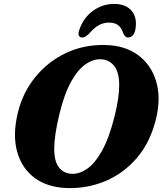

<svg xmlns="http://www.w3.org/2000/svg" viewBox="-20 -943 827 977"><path d="M515 -714Q615.5 -712 682 -663Q748.5 -614 773.8 -531.8Q799 -449.5 776 -347Q748 -224.5 679.8 -143.2Q611.5 -62 518.2 -22.5Q425 17 322.5 14Q222 11 156.2 -37.8Q90.5 -86.5 67 -172Q43.5 -257.5 71 -370Q95.5 -471.5 159 -550Q222.5 -628.5 314.2 -672.5Q406 -716.5 515 -714ZM344.5 -58.5Q382 -56.5 421.5 -82.8Q461 -109 497.8 -173.5Q534.5 -238 563 -351Q575.5 -402 581.2 -442Q587 -482 586.5 -512.5Q586 -575.5 561.5 -606.8Q537 -638 499 -641Q458.5 -644.5 418.2 -618Q378 -591.5 343 -529.5Q308 -467.5 283 -365.5Q269 -308 262.5 -263.8Q256 -219.5 256 -186.5Q256 -121 280.2 -90.8Q304.5 -60.5 344.5 -58.5ZM535 -828Q505.5 -828 481.8 -814.2Q458 -800.5 434.5 -773Q414 -752 399 -752Q385 -752 381 -762.8Q377 -773.5 383.5 -791Q404.5 -852.5 452.8 -887.8Q501 -923 561 -923Q620 -923 650 -887.8Q680 -852.5 668.5 -791Q665.5 -773.5 655.2 -762.8Q645 -752 631.5 -752Q617 -752 607.5 -773Q598.5 -801 581.5 -814.5Q564.5 -828 535 -828Z"/></svg>

Font: Fraunces 9pt Soft
Style: Bold Italic
Weight: 700
Italic angle: -16°
Version: Version 1.000;[b76b70a41]